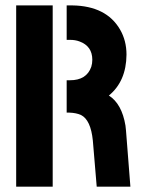

<svg xmlns="http://www.w3.org/2000/svg" viewBox="-20 -704 533 724"><path d="M41 0V-683.6H178.7V0ZM231.4 -279.3V-401.4H244.1Q306.6 -401.4 324.2 -452.1Q328.1 -464.8 328.1 -478.5Q328.1 -530.3 279.3 -547.9Q263.7 -553.7 244.1 -553.7H231.4V-683.6H252.9Q380.9 -681.6 432.6 -592.8Q457 -550.8 457 -498Q456.1 -397.5 390.6 -343.8Q439.5 -312.5 453.1 -230.5Q454.1 -220.7 455.1 -211.9L471.7 0H344.7L330.1 -173.8Q322.3 -252 285.2 -270.5Q267.6 -278.3 242.2 -279.3Z"/></svg>

Font: Post No Bills Colombo ExtraBold
Style: Regular
Weight: 800
Designer: Kosala Senevirathne, Siva Puranthara, Lasantha Premarathna, Tharique Azeez
Foundry: Mooniak
Version: Version 1.220 ; ttfautohint (v1.6)